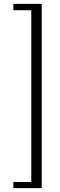

<svg xmlns="http://www.w3.org/2000/svg" viewBox="-20 -830 310 994"><path d="M49 144V112H142V-777H49V-810H196V144Z"/></svg>

Font: Oswald ExtraLight
Style: Regular
Weight: 250
Designer: Vernon Adams
Foundry: Vernon Adams
Version: Version 4.100; ttfautohint (v1.8.1.43-b0c9)